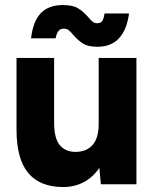

<svg xmlns="http://www.w3.org/2000/svg" viewBox="-20 -736 618 767"><path d="M374.2 -92.6V-504.6H525V0H383ZM278 -129.2Q324.8 -128.4 349.5 -156.5Q374.2 -184.6 374.2 -239.2H421Q421 -160.2 397.4 -104Q373.8 -47.8 330.9 -18.3Q288 11.2 232.4 11.2Q139.8 11.2 92.8 -44.9Q45.8 -101 46 -218.6V-246.6H196.2Q196.2 -185.2 217.4 -158Q238.6 -130.8 278 -129.2ZM46 -504.6H196.2V-246.6H46ZM273.4 -595.6Q262.8 -609 254.6 -615.3Q246.4 -621.6 235 -621.6Q223.4 -621.6 215.2 -613.9Q207 -606.2 202 -582.8H104Q112 -651.2 143.1 -683.5Q174.2 -715.8 231 -715.8Q270.6 -715.8 291.7 -703Q312.8 -690.2 332.4 -667.6Q343.6 -654.2 350.7 -648.7Q357.8 -643.2 368 -643.2Q383 -643.2 388.8 -652.6Q394.6 -662 397.6 -682.2H495.4Q487.2 -618.4 456 -583.8Q424.8 -549.2 368.8 -549.2Q331.8 -549.2 312.5 -561.3Q293.2 -573.4 273.4 -595.6Z"/></svg>

Font: 寒蝉端黑体 Light
Style: Regular
Weight: 300
Designer: ChillDuanSans {Warren2060}; 
Source Han Sans {Ryoko NISHIZUKA 西塚涼子 (kana, bopomofo & ideographs); Paul D. Hunt (Latin, G
Foundry: ChillType&Adobe
Version: Version 1.300;Glyphs 3.3 (3306)